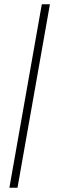

<svg xmlns="http://www.w3.org/2000/svg" viewBox="-20 -720 270 900"><path d="M176 -700H214L62 160H24Z"/></svg>

Font: Sarabun Thin
Style: Italic
Weight: 250
Italic angle: -10°
Designer: Suppakit Chalermlarp | Katatrad Co.,Ltd.
Foundry: Cadson Demak Co.,Ltd.
Version: Version 1.000; ttfautohint (v1.6)